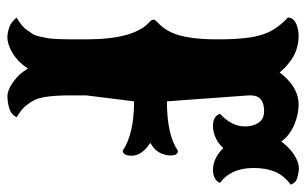

<svg xmlns="http://www.w3.org/2000/svg" viewBox="-174 -628 828 519"><g transform="rotate(90 239.5 -369.0)"><path d="M240.7 24.4Q224.6 24.4 204.6 10.5Q184.6 -3.4 174.8 -17.6L165.5 -31.2Q145 2.4 108.4 18.6Q87.4 26.9 70.8 23.7Q54.2 20.5 45.9 15.6Q33.7 7.3 28.3 -0.5Q52.7 -15.1 60.5 -26.9Q68.8 -38.1 72.8 -44.4Q76.7 -50.8 79.6 -64.5L84 -86.4Q85.4 -94.7 86.2 -114.7Q86.9 -134.8 86.9 -147.5V-188Q86.9 -319.3 39.1 -360.4Q28.3 -370.1 39.1 -379.4Q44.4 -384.3 52.5 -393.6Q60.5 -402.8 68.4 -419.4Q86.9 -459.5 86.9 -543.5Q86.9 -599.6 81.3 -633.8Q75.7 -668 63 -690.4Q50.3 -712.9 27.8 -733.9Q27.8 -752 54.7 -759.8Q74.2 -765.1 97.9 -761Q121.6 -756.8 139.6 -744.6Q162.1 -729.5 176.3 -711.4Q215.3 -762.7 263.2 -762.7Q290 -762.7 318.1 -750.7Q346.2 -738.8 363.3 -715.8Q365.7 -720.2 375 -730.2Q384.3 -740.2 392.6 -746.1Q420.9 -766.6 443.1 -762.9Q465.3 -759.3 470.2 -754.9Q477.5 -749 479.5 -741.2Q454.6 -722.7 444.6 -698.7Q434.6 -674.8 434.6 -640.6Q434.6 -580.1 474.6 -550.3Q472.7 -542.5 463.4 -536.9Q454.1 -531.2 439.9 -531.2Q408.2 -531.2 380.9 -559.1Q366.7 -543 346.7 -535.9Q326.7 -528.8 309.8 -532.2Q293 -535.6 288.1 -550.3Q322.3 -581.5 322.3 -618.2Q322.3 -638.7 312.5 -654.1Q302.7 -669.4 280.8 -669.4Q238.3 -669.4 238.3 -632.8V-628.4L254.4 -406.7Q345.2 -406.7 388.2 -436.5Q398.4 -436.5 400.4 -423.3Q402.3 -410.2 396.2 -393.8Q390.1 -377.4 375 -367.2L366.7 -361.8Q401.4 -338.9 401.4 -312Q401.4 -291 391.6 -288.1L388.2 -287.1Q342.3 -317.9 254.4 -317.9L238.3 -188V-147.5Q238.3 -67.9 252.9 -44.9Q265.6 -23.9 275.9 -15.6Q286.1 -7.3 297.4 -0.5Q290 14.6 273.2 19.5Q256.3 24.4 240.7 24.4Z"/></g></svg>

Font: Sancreek
Style: Regular
Weight: 400
Designer: Vernon Adams
Foundry: Vernon Adams
Version: Version 1.100; ttfautohint (v1.8.4.7-5d5b)